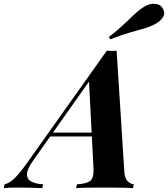

<svg xmlns="http://www.w3.org/2000/svg" viewBox="-112 -976 872 996"><path d="M60 -143Q29 -100 28 -73.5Q27 -47 50 -34.5Q73 -22 112 -20L107 0Q65 -2 34.5 -2.5Q4 -3 -23 -3Q-46 -3 -61 -2.5Q-76 -2 -92 0L-88 -20Q-70 -25 -54.5 -36Q-39 -47 -19.5 -69Q0 -91 25 -126L442 -713Q455 -712 468.5 -712Q482 -712 493 -713L533 -84Q536 -48 551.5 -34.5Q567 -21 582 -20L578 0Q553 -2 511.5 -2.5Q470 -3 433 -3Q388 -3 348 -2.5Q308 -2 283 0L287 -20Q335 -22 355.5 -37.5Q376 -53 373 -104L349 -564L383 -600ZM153 -288H445L437 -268H135ZM453 -784Q503 -823 535 -854Q567 -885 591.5 -907.5Q616 -930 643 -945Q657 -953 675 -955.5Q693 -958 709.5 -952.5Q726 -947 734 -929Q746 -906 732.5 -885.5Q719 -865 694 -852Q669 -838 636.5 -828.5Q604 -819 561 -807Q518 -795 460 -772Z"/></svg>

Font: Playfair Display
Style: Bold Italic
Weight: 700
Italic angle: -14°
Designer: Claus Eggers Sørensen
Foundry: Claus Eggers Sørensen
Version: Version 1.203